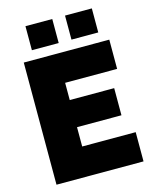

<svg xmlns="http://www.w3.org/2000/svg" viewBox="-131 -991 860 1078"><g transform="rotate(-15 298.5 -452.5)"><path d="M123 -765.1V-904.8H278.8V-765.1ZM353 -765.1V-904.8H508.8V-765.1ZM566.9 -169.9V0H61V-710H558.1V-540H255.9V-439.9H514.2V-282.2H255.9V-169.9Z"/></g></svg>

Font: Rawline Black
Style: Regular
Weight: 900
Designer: Matt McInerney, Pablo Impallari, Rodrigo Fuenzalida
Foundry: Matt McInerney, Pablo Impallari, Rodrigo Fuenzalida
Version: Version 4.020;PS 004.020;hotconv 1.0.88;makeotf.lib2.5.64775